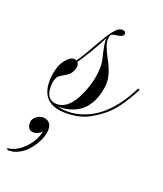

<svg xmlns="http://www.w3.org/2000/svg" viewBox="-139 -445 635 747"><g transform="rotate(20 178.5 -71.5)"><path d="M142 12Q41 12 41 -84Q41 -111 50 -142V-141Q55 -159 69 -176Q86 -197 100 -197Q100 -197 103 -197Q106 -197 113 -195L124 -212Q138 -233 149.5 -254.5Q161 -276 174 -297Q211 -361 230 -366Q236 -368 239 -368Q254 -368 254 -357Q254 -344 232 -341Q212 -338 207 -336Q199 -330 199 -310Q199 -289 226 -239Q253 -190 253 -152Q253 -142 251.5 -133Q250 -124 248 -114Q221 -1 105 -1Q128 4 147 4Q182 4 215 -8.5Q248 -21 276 -43Q305 -66 329.5 -98.5Q354 -131 372 -168Q375 -174 378 -174Q384 -174 379 -164Q363 -134 345.5 -107.5Q328 -81 308 -60Q284 -36 243 -12Q202 12 142 12ZM98 -9Q149 -9 182 -86Q209 -146 209 -207Q209 -215 206.5 -228.5Q204 -242 199 -261Q195 -279 193 -292.5Q191 -306 192 -316Q173 -278 154 -247Q135 -216 118 -191Q123 -183 123 -175Q123 -161 112 -144Q105 -134 88 -125Q71 -116 64 -108Q53 -92 53 -66Q53 -9 98 -9ZM-13 225Q-24 225 -24 220Q-24 218 -17 217Q8 213 30 195.5Q52 178 66.5 154.5Q81 131 84 110Q68 126 51 126Q37 126 30.5 116.5Q24 107 25 91Q27 77 40 67.5Q53 58 66 58Q82 58 92 67.5Q102 77 102 96Q102 116 91.5 139Q81 162 65.5 181Q50 200 33 210Q14 221 2.5 223Q-9 225 -13 225Z"/></g></svg>

Font: Imperial Script
Style: Regular
Weight: 400
Designer: Robert E. Leuschke
Foundry: Robert E. Leuschke
Version: Version 1.010; ttfautohint (v1.8.3)